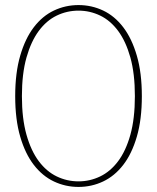

<svg xmlns="http://www.w3.org/2000/svg" viewBox="-20 -731 620 758"><path d="M540 -351.5Q540 -259 520.2 -191.5Q500.5 -124 466.5 -80Q432.5 -36 387 -14.5Q341.5 7 290 7Q238.5 7 193 -14.5Q147.5 -36 113.5 -80Q79.5 -124 59.8 -191.5Q40 -259 40 -351.5Q40 -443.5 59.8 -511.2Q79.5 -579 113.5 -623.5Q147.5 -668 193 -689.5Q238.5 -711 290 -711Q341.5 -711 387 -689.5Q432.5 -668 466.5 -623.5Q500.5 -579 520.2 -511.2Q540 -443.5 540 -351.5ZM512.5 -351.5Q512.5 -440 494.8 -503.8Q477 -567.5 446.5 -608.8Q416 -650 375.5 -669.5Q335 -689 290 -689Q244.5 -689 204 -669.5Q163.5 -650 133 -608.8Q102.5 -567.5 84.5 -503.8Q66.5 -440 66.5 -351.5Q66.5 -263 84.5 -199.2Q102.5 -135.5 133 -94.8Q163.5 -54 204 -34.5Q244.5 -15 290 -15Q335 -15 375.5 -34.5Q416 -54 446.5 -94.8Q477 -135.5 494.8 -199.2Q512.5 -263 512.5 -351.5Z"/></svg>

Font: Lato ExtraLight
Style: Regular
Weight: 275
Designer: Lukasz Dziedzic with Adam Twardoch and Botio Nikoltchev
Foundry: tyPoland Lukasz Dziedzic
Version: Version 2.015; 2015-08-06; http://www.latofonts.com/